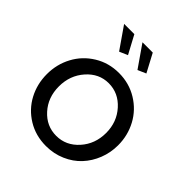

<svg xmlns="http://www.w3.org/2000/svg" viewBox="-203 -863 1004 1004"><g transform="rotate(45 299.5 -360.5)"><path d="M136.2 -731H211.9L266.1 -629.9L220.2 -609.9ZM272 -731H348.1L401.9 -629.9L356 -609.9ZM298.8 -530.8Q374.5 -530.8 435.5 -493.4Q496.6 -456.1 529.8 -394.3Q563 -332.5 563 -259.8Q563 -205.6 543.7 -156.5Q524.4 -107.4 490.2 -70.6Q456.1 -33.7 406.2 -12Q356.4 9.8 298.8 9.8Q222.2 9.8 161.6 -27.3Q101.1 -64.5 68.6 -125.7Q36.1 -187 36.1 -259.8Q36.1 -332.5 69.1 -394.3Q102.1 -456.1 162.8 -493.4Q223.6 -530.8 298.8 -530.8ZM473.1 -261.2Q473.1 -341.8 422.1 -398.4Q371.1 -455.1 298.8 -455.1Q227.5 -455.1 176.8 -397.7Q126 -340.3 126 -258.8Q126 -177.2 176.3 -121.6Q226.6 -65.9 298.8 -65.9Q371.1 -65.9 422.1 -122.8Q473.1 -179.7 473.1 -261.2Z"/></g></svg>

Font: Rawline Medium
Style: Regular
Weight: 500
Designer: Matt McInerney, Pablo Impallari, Rodrigo Fuenzalida
Foundry: Matt McInerney, Pablo Impallari, Rodrigo Fuenzalida
Version: Version 4.020;PS 004.020;hotconv 1.0.88;makeotf.lib2.5.64775